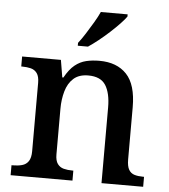

<svg xmlns="http://www.w3.org/2000/svg" viewBox="-54 -815 759 863"><g transform="rotate(5 325.5 -383.0)"><path d="M26 0V-45H32Q55 -45 73.5 -50Q92 -55 102.5 -70.5Q113 -86 113 -116V-424Q113 -453 102.5 -467.5Q92 -482 74.5 -486.5Q57 -491 35 -491H31V-536H206L219 -458H224Q245 -496 268.5 -515Q292 -534 319.5 -540.5Q347 -547 379 -547Q458 -547 502 -500.5Q546 -454 546 -352V-117Q546 -86 555 -70.5Q564 -55 580.5 -50Q597 -45 619 -45H624V0H436V-341Q436 -406 413.5 -441.5Q391 -477 335 -477Q293 -477 268.5 -455Q244 -433 233.5 -396Q223 -359 223 -317V-111Q223 -83 233.5 -68.5Q244 -54 261.5 -49.5Q279 -45 301 -45H305V0ZM276 -619Q291 -638 307.5 -664Q324 -690 340 -717Q356 -744 366 -766H487V-756Q478 -743 459 -723Q440 -703 416 -681Q392 -659 367.5 -639.5Q343 -620 322 -606H276Z"/></g></svg>

Font: Noto Serif Armenian Medium
Style: Regular
Weight: 500
Version: Version 2.007